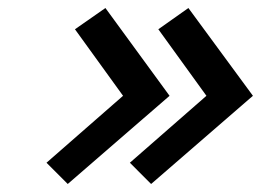

<svg xmlns="http://www.w3.org/2000/svg" viewBox="-20 -575 651 479"><path d="M450 -555 375 -502 495 -336 304 -169 357 -116 611 -336ZM96 -169 149 -116 403 -336 243 -555 167 -502 287 -336Z"/></svg>

Font: LT Wave Mono Bold
Style: Italic
Weight: 700
Designer: Daniel Lyons
Version: Version 2.5 (Glyphs App)